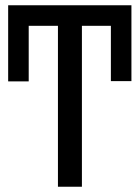

<svg xmlns="http://www.w3.org/2000/svg" viewBox="-20 -709 530 729"><path d="M479 -689V-401H401V-611H291V0H200V-611H89V-400H11V-689Z"/></svg>

Font: Fira Sans Compressed
Style: Regular
Weight: 400
Width: 1
Designer: bBox Type GmbH & Carrois Corporate GbR & Edenspiekermann AG
Foundry: bBox Type GmbH & Carrois Corporate GbR & Edenspiekermann AG
Version: Version 4.301